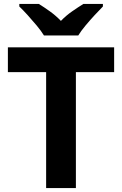

<svg xmlns="http://www.w3.org/2000/svg" viewBox="-20 -954 619 974"><path d="M365 0H214V-588H20V-714H559V-588H365ZM203 -774Q189 -797 166.5 -824Q144 -851 120.5 -877Q97 -903 78 -921V-934H177Q203 -918 233 -896.5Q263 -875 289 -848Q315 -875 346 -896.5Q377 -918 403 -934H502V-921Q484 -903 460 -877Q436 -851 413.5 -824Q391 -797 377 -774Z"/></svg>

Font: Noto Sans Gurmukhi
Style: Bold
Weight: 700
Designer: Jelle Bosma - Monotype Design Team
Foundry: Monotype Imaging Inc.
Version: Version 2.004; ttfautohint (v1.8.4.7-5d5b)